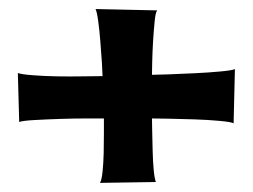

<svg xmlns="http://www.w3.org/2000/svg" viewBox="-20 -522 560 425"><path d="M497.1 -249Q492.2 -252 466.3 -254.4Q440.4 -256.8 409.7 -257.8Q378.9 -258.8 351.6 -259.3Q324.2 -259.8 316.4 -259.8Q316.4 -252 316.9 -231.4Q317.4 -210.9 317.9 -188Q318.4 -165 320.3 -145Q322.3 -125 325.2 -119.1L201.2 -117.2Q205.1 -123 207 -142.1Q209 -161.1 209.5 -183.1Q210 -205.1 210 -226.6Q210 -248 210 -259.8Q199.2 -259.8 171.9 -259.8Q144.5 -259.8 113.8 -258.8Q83 -257.8 56.6 -256.3Q30.3 -254.9 22.5 -252L19.5 -360.4Q27.3 -357.4 52.2 -355.5Q77.1 -353.5 106.4 -353Q135.7 -352.5 164.1 -353Q192.4 -353.5 207 -353.5Q207 -360.4 205.6 -382.8Q204.1 -405.3 202.1 -430.2Q200.2 -455.1 197.3 -476.1Q194.3 -497.1 191.4 -502L328.1 -499Q324.2 -495.1 322.3 -474.6Q320.3 -454.1 318.8 -430.2Q317.4 -406.2 316.9 -384.3Q316.4 -362.3 316.4 -356.4Q325.2 -356.4 353 -357.4Q380.9 -358.4 411.1 -359.9Q441.4 -361.3 467.8 -363.8Q494.1 -366.2 500 -369.1Z"/></svg>

Font: Cherry Cream Soda
Style: Regular
Weight: 400
Designer: Font Diner, Inc
Foundry: Font Diner, Inc
Version: Version 1.000